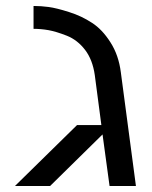

<svg xmlns="http://www.w3.org/2000/svg" viewBox="-20 -620 506 640"><path d="M321.8 -171.9 147 0H29.8L236.8 -203.1H317.9L295.9 -370.1Q288.6 -420.9 263.7 -453.6Q238.3 -486.8 202.6 -501Q166.5 -515.1 141.6 -519.5Q116.2 -523.9 91.8 -523.9V-600.1Q116.7 -600.1 142.1 -596.7Q168 -593.3 210.9 -579.6Q251.5 -566.9 286.6 -543.9Q320.8 -522 348.1 -479Q375.5 -436.5 382.8 -378.9L433.1 0H345.2Z"/></svg>

Font: Miedinger*
Style: Book
Weight: 400
Version: Version 001.000